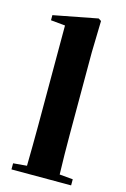

<svg xmlns="http://www.w3.org/2000/svg" viewBox="-125 -884 616 942"><g transform="rotate(15 183.0 -413.0)"><path d="M268 -37C266 -102 265 -173 265 -238V-656L269 -817L255 -826L31 -783V-757L104 -750V-238C104 -174 103 -102 102 -37L33 -31V0H336V-31Z"/></g></svg>

Font: Noto Serif TC Black
Style: Regular
Weight: 900
Version: Version 1.001;PS 1.001;hotconv 16.6.54;makeotf.lib2.5.65590